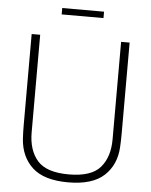

<svg xmlns="http://www.w3.org/2000/svg" viewBox="-59 -926 778 988"><g transform="rotate(5 330.0 -431.5)"><path d="M583 -262Q583 -223 581 -190Q576 -98 515.5 -42Q455 14 330 14Q205 14 145 -41.5Q85 -97 79 -190Q77 -222 77 -262V-730H121V-226Q121 -134 167.5 -80.5Q214 -27 330 -27Q446 -27 492.5 -81Q539 -135 539 -226V-730H583ZM222 -844V-877H438V-844Z"/></g></svg>

Font: Nacelle UltraLight
Style: Regular
Weight: 200
Designer: Sora Sagano
Foundry: Sora Sagano
Version: Version 1.000;FEAKit 1.0